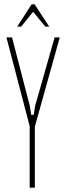

<svg xmlns="http://www.w3.org/2000/svg" viewBox="-20 -873 308 893"><path d="M119 -379 125 -339H137L143 -379L234 -699H258L142 -284V0H118V-286L10 -699H36ZM127 -853H141L209 -749H191L134 -818L78 -749H60Z"/></svg>

Font: Moniqa Thin Paragraph
Style: Regular
Weight: 100
Designer: Rajesh Rajput
Foundry: Rajesh Rajput
Version: Version 1.000